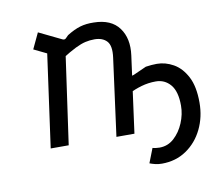

<svg xmlns="http://www.w3.org/2000/svg" viewBox="-74 -600 974 840"><g transform="rotate(-10 413.0 -180.0)"><path d="M580 150Q564 150 550 146.5Q536 143 526 139L551 75Q558 77 567 78Q576 79 582 79Q619 79 646.5 54Q674 29 690 -9Q706 -47 706 -86Q706 -149 680.5 -179Q655 -209 615 -209Q582 -209 551 -200Q520 -191 498 -179L501 -263L510 -264Q507 -246 526 -254L584 -280Q599 -282 609.5 -283Q620 -284 633 -284Q671 -284 706.5 -264Q742 -244 765 -200.5Q788 -157 788 -85Q788 -21 762 32.5Q736 86 689 118Q642 150 580 150ZM112 0 174 -447 213 -391 112 -440 145 -510 246 -461Q255 -457 261 -463L273 -475Q305 -495 332 -503Q359 -511 393 -510Q470 -509 505 -461.5Q540 -414 530 -340L484 0H404L450 -344Q457 -396 438 -416.5Q419 -437 383 -437Q362 -437 342.5 -432.5Q323 -428 297.5 -415.5Q272 -403 231 -377L252 -424L192 0Z"/></g></svg>

Font: Finlandica
Style: Italic
Weight: 400
Italic angle: -8°
Designer: Niklas Ekholm, Juho Hiilivirta, Jaakko Suomalainen
Foundry: Helsinki Type Studio
Version: Version 1.064